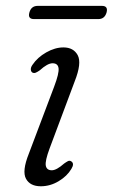

<svg xmlns="http://www.w3.org/2000/svg" viewBox="-20 -626 384 654"><path d="M156.5 -46Q172.5 -46 198.5 -69Q205.5 -74 211.2 -77Q217 -80 222.5 -76.5Q234.5 -69 223 -50.5Q208.5 -26 179.8 -8.8Q151 8.5 119 8.5Q82.5 8.5 68.5 -17.2Q54.5 -43 78 -102L164.5 -331Q181.5 -376 179.5 -393.2Q177.5 -410.5 159 -410.5Q142 -410.5 115.5 -386.5Q108.5 -381.5 102.5 -378.8Q96.5 -376 91 -378.5Q85.5 -381.5 85 -389Q84.5 -396.5 90.5 -405Q107.5 -430.5 137.5 -447.5Q167.5 -464.5 196 -464.5Q230.5 -464.5 244.8 -437.8Q259 -411 234.5 -349L149 -120.5Q133 -77.5 136 -61.8Q139 -46 156.5 -46ZM80 -583Q86 -606 108.5 -606H327Q349 -606 343 -583.5Q336.5 -561 315 -561H96Q74 -561 80 -583Z"/></svg>

Font: Fraunces 9pt S050 Light
Style: Italic
Weight: 300
Italic angle: -16°
Version: Version 1.000; ttfautohint (v1.8.3)